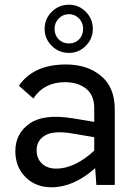

<svg xmlns="http://www.w3.org/2000/svg" viewBox="-20 -783 577 813"><path d="M272 -559C300 -559 323.8 -569 343.5 -589C363.2 -609 373 -633 373 -661C373 -689 363.2 -713 343.5 -733C323.8 -753 300 -763 272 -763C243.3 -763 219 -753 199 -733C179 -713 169 -689 169 -661C169 -633 179 -609 199 -589C219 -569 243.3 -559 272 -559ZM272 -723C288.7 -723 302.8 -717 314.5 -705C326.2 -693 332 -678.3 332 -661C332 -643 326.3 -628.2 315 -616.5C303.7 -604.8 289.3 -599 272 -599C254.7 -599 240.2 -604.8 228.5 -616.5C216.8 -628.2 211 -643 211 -661C211 -678.3 217 -693 229 -705C241 -717 255.3 -723 272 -723ZM259 -510C167.7 -510 101.3 -480 60 -420L121 -366C151.7 -412 196.3 -435 255 -435C291.7 -435 321.5 -425.8 344.5 -407.5C367.5 -389.2 379 -362 379 -326V-267L288 -282C206.7 -295.3 145.8 -288 105.5 -260C65.2 -232 45 -193 45 -143C45 -98.3 59.3 -61.7 88 -33C116.7 -4.3 153.3 10 198 10C260.7 10 322.3 -17 383 -71L388 0H466V-320C466 -382 446.7 -429.2 408 -461.5C369.3 -493.8 319.7 -510 259 -510ZM135 -147C135 -175 147.5 -196.2 172.5 -210.5C197.5 -224.8 239 -226.7 297 -216L379 -202V-145C323.7 -94.3 270 -69 218 -69C192.7 -69 172.5 -76.2 157.5 -90.5C142.5 -104.8 135 -123.7 135 -147Z"/></svg>

Font: Orkney
Style: Regular
Weight: 400
Designer: Samuel Oakes and Alfredo Marco Pradil
Foundry: Alfredo Marco Pradil
Version: 1.0; ttfautohint (v1.5)